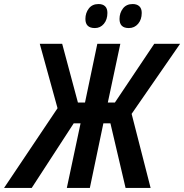

<svg xmlns="http://www.w3.org/2000/svg" viewBox="-77 -931 912 951"><path d="M-57 0 208 -395 120 -714H231L309 -423H344L405 -714H519L457 -423H492L687 -714H815L575 -367L669 0H545L470 -320H435L368 0H254L322 -320H288L80 0ZM561 -792Q515 -792 515 -837Q515 -867 532 -889Q549 -911 580 -911Q601 -911 613 -900Q625 -889 625 -867Q625 -834 607 -813Q589 -792 561 -792ZM393 -792Q346 -792 346 -837Q346 -867 363 -889Q380 -911 411 -911Q432 -911 443.5 -900Q455 -889 455 -867Q455 -834 437.5 -813Q420 -792 393 -792Z"/></svg>

Font: Noto Sans Condensed SemiBold
Style: Italic
Weight: 600
Width: 3
Italic angle: -12°
Designer: Monotype Design Team
Foundry: Monotype Imaging Inc.
Version: Version 2.013; ttfautohint (v1.8.4.7-5d5b)